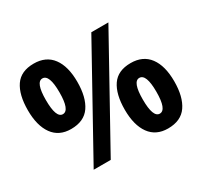

<svg xmlns="http://www.w3.org/2000/svg" viewBox="-150 -927 1201 1140"><g transform="rotate(-30 450.5 -357.5)"><path d="M199 -724Q283 -724 326.5 -665.5Q370 -607 370 -501Q370 -395 329 -335.5Q288 -276 199 -276Q117 -276 74 -335.5Q31 -395 31 -501Q31 -607 71 -665.5Q111 -724 199 -724ZM706 -714 310 0H193L589 -714ZM200 -622Q154 -622 154 -500Q154 -377 200 -377Q247 -377 247 -500Q247 -622 200 -622ZM699 -439Q783 -439 826.5 -380.5Q870 -322 870 -216Q870 -110 829 -50.5Q788 9 699 9Q617 9 574 -50.5Q531 -110 531 -216Q531 -322 571 -380.5Q611 -439 699 -439ZM700 -337Q654 -337 654 -215Q654 -92 700 -92Q747 -92 747 -215Q747 -337 700 -337Z"/></g></svg>

Font: Noto Sans Hanifi Rohingya
Style: Bold
Weight: 700
Designer: Monotype Design Team and DaltonMaag
Foundry: Google LLC
Version: Version 2.102; ttfautohint (v1.8.4.7-5d5b)